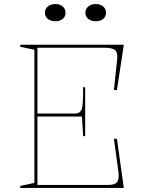

<svg xmlns="http://www.w3.org/2000/svg" viewBox="-20 -929 707 949"><path d="M80 0V-10L150 -25V-683L80 -698V-708H592L558 -484H543L559 -635Q563 -668 549.5 -680.5Q536 -693 498 -693H165V-368H354Q363 -368 370.5 -372.5Q378 -377 382 -385Q387 -393 389 -421Q391 -449 391 -498H401V-256H391L385 -353H165V-15H515Q549 -15 559.5 -30Q570 -45 565 -83L543 -243H558L592 0ZM454 -909Q476 -909 490 -897Q504 -885 504 -866Q504 -847 490 -835.5Q476 -824 454 -824Q431 -824 416.5 -835.5Q402 -847 402 -866Q402 -885 416.5 -897Q431 -909 454 -909ZM254 -909Q276 -909 290 -897Q304 -885 304 -866Q304 -847 290 -835.5Q276 -824 254 -824Q231 -824 216.5 -835.5Q202 -847 202 -866Q202 -885 216.5 -897Q231 -909 254 -909Z"/></svg>

Font: Kalnia Thin Thin
Style: Regular
Weight: 250
Version: Version 1.105